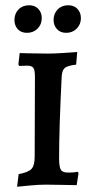

<svg xmlns="http://www.w3.org/2000/svg" viewBox="-20 -703 360 731"><path d="M51 -40Q88 -47 100 -60Q112 -73 112 -106L113 -411Q113 -436 107 -444.5Q101 -453 83 -453L53 -452L50 -458L55 -501Q73 -501 88 -500L164 -499Q187 -499 224.5 -501.5Q262 -504 274 -505L270 -457Q238 -453 227.5 -445Q217 -437 215 -414Q205 -218 205 -100Q205 -68 211.5 -57Q218 -46 238 -46Q252 -46 262.5 -47Q273 -48 276 -49L279 -44L272 2Q259 2 223.5 1Q188 0 154 0Q126 0 91 3.5Q56 7 45 8ZM35 -627Q35 -651 50.5 -667Q66 -683 91 -683Q113 -683 126 -669Q139 -655 139 -634Q139 -610 123 -594Q107 -578 83 -578Q60 -578 47.5 -592Q35 -606 35 -627ZM184 -627Q184 -651 199.5 -667Q215 -683 240 -683Q262 -683 275 -669Q288 -655 288 -634Q288 -610 272 -594Q256 -578 232 -578Q210 -578 197 -592Q184 -606 184 -627Z"/></svg>

Font: Alegreya SC Medium
Style: Regular
Weight: 500
Designer: Juan Pablo del Peral
Foundry: Huerta Tipografica
Version: Version 2.007; ttfautohint (v1.6)